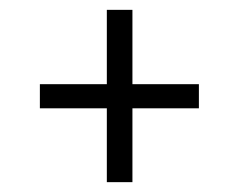

<svg xmlns="http://www.w3.org/2000/svg" viewBox="-20 -526 485 390"><path d="M249 -355H384V-306H249V-156H197V-306H61V-355H197V-506H249Z"/></svg>

Font: Fira Sans Condensed Light
Style: Regular
Weight: 300
Width: 3
Designer: bBox Type GmbH & Carrois Corporate GbR & Edenspiekermann AG
Foundry: bBox Type GmbH & Carrois Corporate GbR & Edenspiekermann AG
Version: Version 4.301